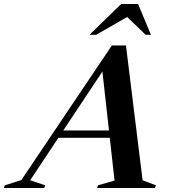

<svg xmlns="http://www.w3.org/2000/svg" viewBox="-100 -938 847 958"><path d="M175 -250.5 187 -287H521L509.5 -250.5ZM611.5 -38.5 677.5 -13.5 673.5 0H384.5L389 -13.5L471.5 -37L408.5 -603H425.5L50.5 -38.5L125.5 -13.5L121 0H-80L-76 -13.5L6.5 -39.5L458 -711H528.5ZM346.5 -764.5 504.5 -918H589L653 -764.5H626.5L519.5 -868H560.5L380 -764.5Z"/></svg>

Font: Newsreader 60pt SemiBold
Style: Italic
Weight: 600
Italic angle: -17°
Designer: Hugues Gentile
Foundry: Production Type
Version: Version 1.003